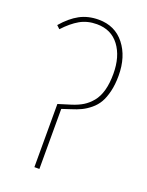

<svg xmlns="http://www.w3.org/2000/svg" viewBox="-133 -758 632 826"><g transform="rotate(20 183.0 -345.5)"><path d="M129.9 0V-289.1L188 -307.1Q217.3 -316.4 238 -329.1Q258.8 -341.8 276.4 -363Q293.9 -384.3 303 -416.7Q312 -449.2 312 -493.2Q312 -572.3 275.4 -621.1Q238.8 -669.9 172.9 -669.9Q129.4 -669.9 95.7 -650.6Q62 -631.3 27.8 -594.2L13.2 -607.9Q49.3 -649.9 87.2 -670.4Q125 -690.9 173.8 -690.9Q248.5 -690.9 292.2 -635.5Q335.9 -580.1 335.9 -493.2Q335.9 -452.6 328.1 -420.7Q320.3 -388.7 308.1 -367.7Q295.9 -346.7 276.4 -330.6Q256.8 -314.5 237.5 -305.2Q218.3 -295.9 192.9 -288.1L152.8 -274.9V0Z"/></g></svg>

Font: Fira Sans Compressed Thin
Style: Regular
Weight: 100
Width: 1
Designer: Carrois Corporate & Edenspiekermann AG
Foundry: Carrois Corporate GbR & Edenspiekermann AG
Version: Version 4.203;PS 004.203;hotconv 1.0.88;makeotf.lib2.5.64775